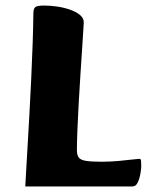

<svg xmlns="http://www.w3.org/2000/svg" viewBox="-20 -672 539 692"><path d="M71.1 0Q71.6 -9.9 73.7 -46Q75.8 -82.1 78.9 -136.3Q82.1 -190.4 85.7 -254.5Q89.3 -318.6 92.4 -385.7Q95.5 -452.7 97.7 -514.7Q99.8 -576.6 100.3 -624.6Q100.3 -639.9 106.8 -646Q113.3 -652 139.7 -652Q160.1 -652 184.5 -648.6Q209 -645.2 231 -637.7Q253 -630.2 267.4 -618.7Q281.9 -607.3 281.9 -591.3Q281.9 -588 280.1 -560.6Q278.4 -533.2 275.6 -490.3Q272.9 -447.4 269.5 -397.1Q266.2 -346.7 263.4 -295.6Q260.7 -244.6 258.9 -201.2Q257.2 -157.9 257.2 -130.3Q257.2 -114.4 263.2 -105.1Q269.2 -95.9 288.3 -92.5Q307.4 -89.1 345.4 -89.1Q378.5 -89.1 408.4 -92Q438.3 -94.8 458.2 -97.2Q478.2 -99.5 482.2 -99.5Q487.2 -99.5 488.1 -94Q489 -88.5 489 -71.9Q489 -62.9 486 -45.7Q483 -28.4 476.3 -14.2Q469.7 0 457.4 0Z"/></svg>

Font: Briem Hand Thin
Style: Regular
Weight: 100
Designer: Gunnlaugur SE Briem, Eben Sorkin
Foundry: Sorkin Type Co.
Version: Version 1.003